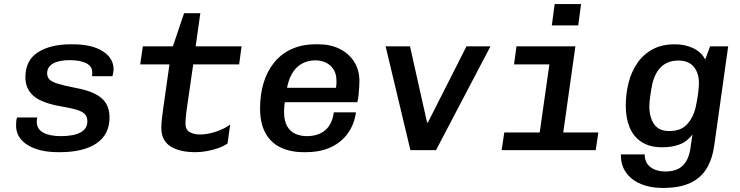

<svg xmlns="http://www.w3.org/2000/svg" viewBox="-20 -739 3640 945"><path d="M268 10Q172 10 115.5 -25.5Q59 -61 59 -122Q59 -133 60 -143Q61 -153 64 -161H164Q162 -157 161.5 -152.5Q161 -148 161 -140Q161 -104 192.5 -86.5Q224 -69 280 -69Q342 -69 376 -87Q410 -105 410 -142Q410 -163 399 -176Q388 -189 359.5 -198Q331 -207 278 -216Q186 -232 145.5 -266.5Q105 -301 105 -359Q105 -442 166.5 -481.5Q228 -521 329 -521H336Q432 -521 485.5 -487Q539 -453 539 -398Q539 -390 537.5 -381Q536 -372 533 -364H432Q434 -370 434 -374Q434 -378 434 -383Q434 -413 404 -428Q374 -443 323 -443Q271 -443 241.5 -426.5Q212 -410 212 -378Q212 -361 222.5 -349Q233 -337 263 -327.5Q293 -318 349 -307Q410 -296 447 -277.5Q484 -259 501.5 -230.5Q519 -202 519 -161Q519 -77 455 -33.5Q391 10 274 10Z M942 10Q863 10 818.5 -19Q774 -48 774 -109Q774 -119 775 -135Q776 -151 781 -188L814 -422H670L683 -511H831L886 -674H966L943 -511H1169L1157 -422H931L898 -194Q896 -179 894.5 -162.5Q893 -146 893 -129Q893 -101 913.5 -89Q934 -77 964 -77Q1001 -77 1043 -91Q1085 -105 1113 -126L1100 -33Q1082 -20 1055.5 -10.5Q1029 -1 999.5 4.5Q970 10 942 10Z M1475 10Q1410 10 1361.5 -13Q1313 -36 1286.5 -84Q1260 -132 1260 -205Q1260 -274 1277.5 -331.5Q1295 -389 1329.5 -431.5Q1364 -474 1415.5 -497.5Q1467 -521 1534 -521H1548Q1607 -521 1652.5 -498Q1698 -475 1723.5 -434.5Q1749 -394 1749 -340Q1749 -329 1748 -311Q1747 -293 1745 -273.5Q1743 -254 1739 -236H1331L1388 -275Q1384 -252 1381 -230Q1378 -208 1378 -190Q1378 -144 1393.5 -117.5Q1409 -91 1434.5 -80Q1460 -69 1490 -69Q1546 -69 1580.5 -98Q1615 -127 1623 -186H1732Q1724 -128 1693 -84Q1662 -40 1610 -15Q1558 10 1484 10ZM1390 -291 1341 -307H1634Q1636 -321 1636 -328Q1636 -335 1636 -341Q1636 -375 1622 -397Q1608 -419 1584.5 -430.5Q1561 -442 1533 -442Q1494 -442 1464 -424.5Q1434 -407 1415.5 -373.5Q1397 -340 1390 -291Z M2000 0 1878 -511H1998L2082 -136H2086L2276 -511H2394L2126 0Z M2624 0 2684 -422H2510L2522 -511H2812L2740 0ZM2449 0 2462 -87H2925L2912 0ZM2696 -614 2710 -719H2840L2826 -614Z M3243 186Q3194 186 3155 174Q3116 162 3089 140Q3062 118 3048.5 88Q3035 58 3036 21H3153Q3153 49 3166 67.5Q3179 86 3202.5 95.5Q3226 105 3255 105Q3311 105 3340.5 76Q3370 47 3378 -8L3388 -77Q3362 -42 3324.5 -28Q3287 -14 3240 -14Q3178 -14 3138 -40Q3098 -66 3079 -112Q3060 -158 3060 -218Q3060 -278 3074 -332.5Q3088 -387 3117.5 -429.5Q3147 -472 3192.5 -496.5Q3238 -521 3302 -521Q3351 -521 3391.5 -502Q3432 -483 3451 -446L3475 -511H3564L3496 -27Q3487 41 3459 88.5Q3431 136 3378.5 161Q3326 186 3243 186ZM3274 -94Q3332 -94 3362 -127.5Q3392 -161 3403 -207Q3411 -242 3415.5 -275.5Q3420 -309 3420 -330Q3420 -380 3394.5 -410.5Q3369 -441 3319 -441Q3269 -441 3237 -412.5Q3205 -384 3191 -328Q3184 -294 3180 -263.5Q3176 -233 3176 -215Q3176 -163 3199 -128.5Q3222 -94 3274 -94Z"/></svg>

Font: Chivo Mono Medium
Style: Italic
Weight: 500
Italic angle: -8.05°
Monospace: yes
Designer: Hector Gatti
Foundry: Omnibus-Type
Version: Version 1.008